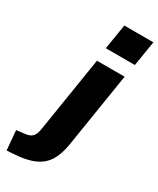

<svg xmlns="http://www.w3.org/2000/svg" viewBox="-333 -807 882 1070"><g transform="rotate(30 108.0 -272.5)"><path d="M104 -577 130 -738H317L291 -577ZM-90 193 -101 68 -51 62Q-17 59 -2 43.5Q13 28 18 -3L96 -492H274L200 -27Q192 29 175.5 68.5Q159 108 131.5 133Q104 158 61.5 172Q19 186 -43 190Z"/></g></svg>

Font: Nunito Sans 12pt ExtraLight 12pt Black
Style: Italic
Weight: 900
Italic angle: -9°
Version: Version 3.101;gftools[0.9.27]